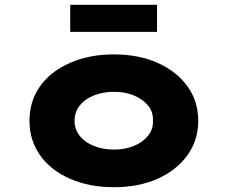

<svg xmlns="http://www.w3.org/2000/svg" viewBox="-20 -771 949 801"><path d="M455 10Q352 10 271.5 -25.5Q191 -61 147 -123.5Q103 -186 103 -267Q103 -349 147 -411Q191 -473 271.5 -508.5Q352 -544 455 -544Q559 -544 638 -508.5Q717 -473 762 -411Q807 -349 807 -267Q807 -186 762 -123.5Q717 -61 638 -25.5Q559 10 455 10ZM456 -147Q501 -147 538 -162Q575 -177 597.5 -204.5Q620 -232 618 -267Q620 -304 597.5 -331Q575 -358 538 -373Q501 -388 456 -388Q410 -388 372 -373Q334 -358 312.5 -330.5Q291 -303 291 -267Q291 -232 312.5 -204.5Q334 -177 372 -162Q410 -147 456 -147ZM273 -638V-751H635V-638Z"/></svg>

Font: Lexend Peta ExtraBold
Style: Regular
Weight: 800
Version: Version 1.007